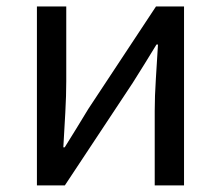

<svg xmlns="http://www.w3.org/2000/svg" viewBox="-20 -563 671 583"><path d="M92.1 0V-543.4H181.2V-316.1Q181.2 -273.5 178.3 -220.9Q175.4 -168.3 172.3 -115.7H176.5Q192.3 -141.1 212.8 -174.2Q233.4 -207.3 248.2 -232.3L453.7 -543.4H538.8V0H449.8V-226.7Q449.8 -269.9 453.2 -322.5Q456.5 -375.1 459.7 -427.7H455.1Q439.9 -402.7 419.2 -369.2Q398.6 -335.7 382.8 -311.1L176.9 0Z"/></svg>

Font: Noto Sans HK Thin
Style: Regular
Weight: 100
Designer: Ryoko NISHIZUKA 西塚涼子 (kana, bopomofo & ideographs); Paul D. Hunt (Latin, Greek & Cyrillic); Sandoll Communications 산돌커뮤니
Foundry: Adobe
Version: Version 2.004-H2;hotconv 1.0.118;makeotfexe 2.5.65603